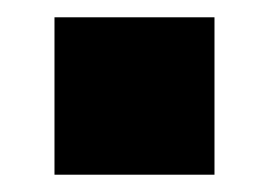

<svg xmlns="http://www.w3.org/2000/svg" viewBox="-20 -380 312 222"><path d="M43 -178V-360H228V-178Z"/></svg>

Font: Nunito Sans 12pt ExtraLight 12pt Black
Style: Regular
Weight: 900
Version: Version 3.101;gftools[0.9.27]